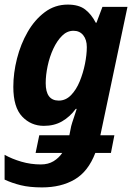

<svg xmlns="http://www.w3.org/2000/svg" viewBox="-21 -576 584 836"><path d="M162 240Q108 240 69.5 230.5Q31 221 -1 206V98Q31 116 72 128Q113 140 157 140Q189 140 212 126Q235 112 250 90H134L150 13H281L289 -27Q293 -42 300.5 -63.5Q308 -85 313 -102H309Q283 -67 249 -47.5Q215 -28 170 -28Q114 -28 75.5 -68.5Q37 -109 37 -198Q37 -258 53 -321Q69 -384 99.5 -437Q130 -490 174 -523Q218 -556 274 -556Q322 -556 349.5 -535Q377 -514 396 -477H399L425 -546H534L416 13H477L462 90H394Q363 171 304 205.5Q245 240 162 240ZM235 -138Q265 -138 288 -161.5Q311 -185 326 -221.5Q341 -258 349 -298Q357 -338 357 -371Q357 -403 341.5 -422.5Q326 -442 299 -442Q271 -442 249 -420Q227 -398 211 -363.5Q195 -329 186.5 -289Q178 -249 178 -214Q178 -138 235 -138Z"/></svg>

Font: Noto Sans SemiCondensed
Style: Bold Italic
Weight: 700
Width: 4
Italic angle: -12°
Designer: Monotype Design Team
Foundry: Monotype Imaging Inc.
Version: Version 2.013; ttfautohint (v1.8.4.7-5d5b)